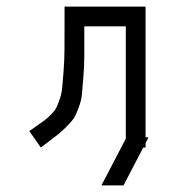

<svg xmlns="http://www.w3.org/2000/svg" viewBox="-20 -497 580 583"><path d="M422 -80H431L422 -62.5V-49H415L355 66H288L362 -76V-417H236Q236 -360 236 -328Q236 -296 233 -260.5Q230 -225 228.5 -208.5Q227 -192 218.8 -170Q210.5 -148 205.2 -139.5Q200 -131 183.8 -114.2Q167.5 -97.5 156 -88.8Q144.5 -80 118.5 -60Q109 -53 104 -49L69 -99Q77.5 -105 92.5 -115.5Q109.5 -127.5 117 -133Q124.5 -138.5 135.8 -150Q147 -161.5 151 -169.8Q155 -178 161.2 -195.8Q167.5 -213.5 169 -231.5Q170.5 -249.5 173 -280.5Q175.5 -311.5 175.8 -346.2Q176 -381 176 -432V-477H422Z"/></svg>

Font: 3270 Nerd Font
Style: Regular
Weight: 400
Monospace: yes
Version: Version 3.0.1;Nerd Fonts 3.3.0